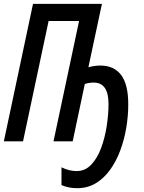

<svg xmlns="http://www.w3.org/2000/svg" viewBox="-21 -734 747 997"><path d="M379.9 243.2Q335 243.2 298.3 227.1V134.8Q337.4 154.3 377 154.3Q421.4 154.3 452.9 120.8Q484.4 87.4 504.2 34.2Q523.9 -19 533.2 -79.8Q542.5 -140.6 542.5 -194.8Q542.5 -305.2 465.3 -305.2Q454.1 -305.2 442.4 -303.5Q430.7 -301.8 419.4 -297.9L356.4 0H256.8L389.6 -625H231.4L98.6 0H-1L150.4 -713.9H508.3L438 -384.8Q469.7 -393.6 500 -393.6Q570.8 -393.6 607.9 -344.7Q645 -295.9 645 -191.9Q645 -132.3 634.8 -71Q624.5 -9.8 603.8 46.4Q583 102.5 551.3 147Q519.5 191.4 476.8 217.3Q434.1 243.2 379.9 243.2Z"/></svg>

Font: Open Sans Condensed SemiBold
Style: Italic
Weight: 600
Width: 3
Italic angle: -12°
Designer: Monotype Design Team
Foundry: Monotype Imaging Inc.
Version: Version 3.000; ttfautohint (v1.8.4)